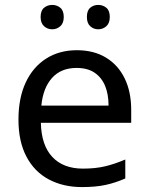

<svg xmlns="http://www.w3.org/2000/svg" viewBox="-20 -750 604 780"><path d="M292 -546Q361 -546 410.5 -516Q460 -486 486.5 -431.5Q513 -377 513 -304V-251H146Q148 -160 192.5 -112.5Q237 -65 317 -65Q368 -65 407.5 -74.5Q447 -84 489 -102V-25Q448 -7 408 1.5Q368 10 313 10Q237 10 178.5 -21Q120 -52 87.5 -113.5Q55 -175 55 -264Q55 -352 84.5 -415Q114 -478 167.5 -512Q221 -546 292 -546ZM291 -474Q228 -474 191.5 -433.5Q155 -393 148 -321H421Q421 -367 407 -401Q393 -435 364.5 -454.5Q336 -474 291 -474ZM145 -681Q145 -707 159 -718.5Q173 -730 192 -730Q211 -730 225 -718.5Q239 -707 239 -681Q239 -656 225 -643.5Q211 -631 192 -631Q173 -631 159 -643.5Q145 -656 145 -681ZM333 -681Q333 -707 346.5 -718.5Q360 -730 379 -730Q398 -730 412 -718.5Q426 -707 426 -681Q426 -656 412 -643.5Q398 -631 379 -631Q360 -631 346.5 -643.5Q333 -656 333 -681Z"/></svg>

Font: Noto Sans Hebrew
Style: Regular
Weight: 400
Designer: Monotype Design Team
Foundry: Monotype Imaging Inc.
Version: Version 2.003;January 10, 2023;FontCreator 14.0.0.2877 64-bi